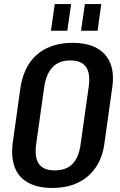

<svg xmlns="http://www.w3.org/2000/svg" viewBox="-20 -921 595 950"><path d="M239 9Q167 9 119.5 -17Q72 -43 53 -93Q34 -143 43 -214L81 -486Q92 -558 125 -607.5Q158 -657 212.5 -683Q267 -709 339 -709Q412 -709 459 -683Q506 -657 526 -607.5Q546 -558 535 -486L497 -214Q488 -143 454 -93Q420 -43 365.5 -17Q311 9 239 9ZM251 -78Q307 -78 338.5 -109.5Q370 -141 379 -208L419 -492Q428 -558 405.5 -590Q383 -622 327 -622Q273 -622 241 -589.5Q209 -557 199 -492L159 -208Q150 -142 172.5 -110Q195 -78 251 -78ZM332 -901 313 -769H232L251 -901ZM481 -901 463 -769H381L400 -901Z"/></svg>

Font: Pathway Extreme Condensed SemiBold
Style: Italic
Weight: 600
Width: 3
Italic angle: -8°
Version: Version 1.001;gftools[0.9.26]